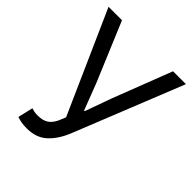

<svg xmlns="http://www.w3.org/2000/svg" viewBox="-189 -768 892 892"><g transform="rotate(45 257.0 -322.0)"><path d="M135.7 12Q114.1 12 99.4 9.3Q84.7 6.5 70.9 1.8L88.3 -72.9Q96.7 -69.9 106.2 -68Q115.8 -66.2 130.2 -66.2Q162.4 -66.2 182.1 -79.1Q201.8 -92 214.5 -119.4L228.8 -153.6L5.1 -656.3H93.5L216 -364.4L265.7 -235H269.7L316.1 -364.4L428.8 -656.3H513.5L298.6 -119.2Q274.2 -58.5 236.1 -23.3Q198.1 12 135.7 12Z"/></g></svg>

Font: SourceSans3VF
Style: Regular
Weight: 200
Designer: Paul D. Hunt
Foundry: Adobe
Version: Version 3.052;hotconv 1.1.0;makeotfexe 2.6.0